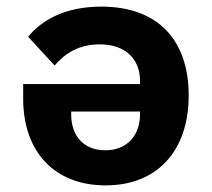

<svg xmlns="http://www.w3.org/2000/svg" viewBox="-20 -548 640 580"><path d="M50 -294V-250C50 -89 145 12 299 12C454 12 550 -91 550 -260C550 -425 459 -528 286 -528C175 -528 105 -486 65 -437L145 -350C177 -388 220 -414 281 -414C360 -414 403 -369 403 -303V-294ZM195 -211H403V-203C403 -137 362 -94 298 -94C234 -94 195 -136 195 -203Z"/></svg>

Font: IBM Plex Mono
Style: Bold
Weight: 700
Monospace: yes
Designer: Mike Abbink, Paul van der Laan, Pieter van Rosmalen
Foundry: Bold Monday
Version: Version 2.004